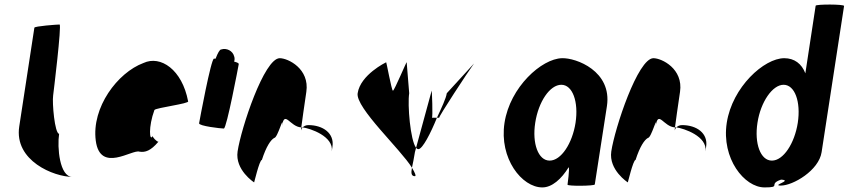

<svg xmlns="http://www.w3.org/2000/svg" viewBox="-20 -810 3704 838"><path d="M64 -258C41 -108 216 -38 296 -38C240 -38 229 -167 238 -226C219 -227 207 -361 212 -394C213 -401 250 -703 240 -703C230 -703 131 -696 130 -689Z M398 -196C417 -52 558 -160 589 -148C614 -144 638 -152 671 -191C663 -193 644 -212 647 -217C632 -188 627 -257 654 -330C662 -340 809 -358 801 -368C775 -506 681 -570 606 -535C493 -493 379 -341 398 -196ZM647 -217V-218ZM672 -192 671 -191C673 -191 673 -191 672 -190Z M849 -272C847 -260 944 -249 957 -249C969 -249 1020 -518 1022 -530C1023 -534 1015 -538 1002 -541C1004 -548 1005 -556 1002 -564C996 -588 969 -602 945 -594C939 -594 930 -578 921 -554H914C901 -554 851 -284 849 -272Z M1017 -149C1005 -68 1089 -14 1089 -14C1088 -6 1112 -112 1123 -112C1142 -171 1162 -200 1177 -208C1192 -208 1219 -314 1211 -261C1222 -331 1246 -256 1295 -254C1299 -281 1307 -346 1317 -409C1332 -510 1237 -556 1201 -556C1133 -556 1032 -250 1017 -149ZM1295 -254C1295 -246 1293 -242 1294 -241C1293 -237 1294 -246 1301 -254ZM1301 -254C1333 -250 1438 -215 1428 -149L1431 -170C1440 -228 1390 -264 1326 -264C1314 -264 1306 -259 1301 -254Z M1541 -403C1531 -340 1730 -157 1778 -78C1782 -97 1787 -120 1791 -146L1796 -165C1771 -197 1758 -353 1766 -403L1755 -538C1756 -546 1701 -414 1695 -414C1689 -414 1666 -546 1665 -538C1665 -538 1553 -484 1541 -403ZM1778 -78C1774 -56 1774 -41 1791 -41C1797 -41 1792 -55 1778 -78ZM1796 -165C1799 -161 1803 -159 1806 -159C1824 -159 1860 -229 1887 -296H1865C1870 -296 1865 -422 1864 -414ZM1887 -296H1897C1891 -296 2024 -499 2049 -533L1930 -403C1927 -381 1907 -339 1887 -296ZM2049 -533 2053 -538C2053 -538 2052 -537 2049 -533Z M2182 -274C2158 -118 2258 8 2347 8C2389 8 2430 -28 2462 -80C2467 -76 2457 -4 2457 -4C2456 3 2575 2 2576 -5L2629 -347C2652 -500 2494 -558 2433 -556C2344 -554 2206 -430 2182 -274ZM2316 -274C2330 -366 2380 -440 2430 -440C2479 -440 2506 -366 2492 -274C2478 -184 2429 -109 2379 -109C2329 -109 2302 -184 2316 -274Z M2648 -149C2636 -68 2720 -14 2720 -14C2719 -6 2743 -112 2754 -112C2773 -171 2793 -200 2808 -208C2823 -208 2850 -314 2842 -261C2853 -331 2877 -256 2926 -254C2930 -281 2938 -346 2948 -409C2963 -510 2868 -556 2832 -556C2764 -556 2663 -250 2648 -149ZM2926 -254C2926 -246 2924 -242 2925 -241C2924 -237 2925 -246 2932 -254ZM2932 -254C2964 -250 3069 -215 3059 -149L3062 -170C3071 -228 3021 -264 2957 -264C2945 -264 2937 -259 2932 -254Z M3152 -274C3128 -118 3229 8 3317 8C3394 8 3330 -6 3389 -26C3442 -23 3345 0 3388 0C3441 0 3554 -66 3566 -146L3664 -784C3665 -792 3541 -792 3540 -785L3495 -490C3479 -532 3447 -556 3403 -556C3315 -556 3176 -430 3152 -274ZM3286 -274C3300 -366 3352 -440 3400 -440C3449 -440 3476 -366 3462 -274C3448 -184 3399 -109 3349 -109C3299 -109 3272 -184 3286 -274Z"/></svg>

Font: Ampere
Style: UltCndIta
Weight: 400
Version: Version 1